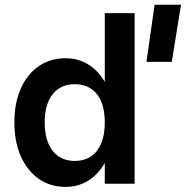

<svg xmlns="http://www.w3.org/2000/svg" viewBox="-20 -754 763 788"><path d="M614.5 -734.5H723L685 -500H581ZM532.5 -700V0H410V-85.5Q384 -39 342.8 -13Q301.5 13 249 13Q186 13 138.8 -20.2Q91.5 -53.5 65.2 -113Q39 -172.5 39 -252Q39 -331 65.2 -390.2Q91.5 -449.5 138.8 -482.2Q186 -515 249 -515Q301.5 -515 342.8 -489.2Q384 -463.5 410 -417.5V-700ZM163.5 -252Q163.5 -176.5 196.2 -135Q229 -93.5 286.5 -93.5Q345.5 -93.5 377.8 -135Q410 -176.5 410 -252Q410 -326.5 377.8 -367.5Q345.5 -408.5 286.5 -408.5Q229 -408.5 196.2 -367.5Q163.5 -326.5 163.5 -252Z"/></svg>

Font: Overused Grotesk SemiBold
Style: Regular
Weight: 610
Version: Version 0.004